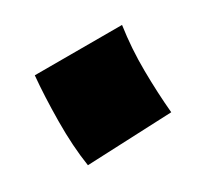

<svg xmlns="http://www.w3.org/2000/svg" viewBox="-58 -536 393 364"><g transform="rotate(-30 138.0 -354.0)"><path d="M47 -255Q40 -300 40.5 -355Q41 -410 45 -453H236Q229 -405 229.5 -356Q230 -307 234 -263Z"/></g></svg>

Font: Marhey ExtraBold
Style: Regular
Weight: 800
Designer: Nur Syamsi & Bustanul Arifin
Foundry: Namelatype
Version: Version 1.000; ttfautohint (v1.8.4.7-5d5b)